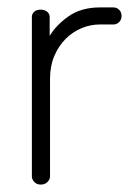

<svg xmlns="http://www.w3.org/2000/svg" viewBox="-20 -498 359 518"><path d="M250 -432Q224 -432 200 -422Q176 -412 157 -393Q138 -374 126.5 -347Q115 -320 115 -286V-22Q115 -14 108 -7Q101 0 90 0Q79 0 72.5 -7Q66 -14 66 -22V-452Q66 -461 72.5 -466.5Q79 -472 90 -472Q100 -472 107 -466.5Q114 -461 114 -452V-401Q131 -430 165 -454Q199 -478 250 -478H286Q295 -478 301.5 -471.5Q308 -465 308 -455Q308 -445 301.5 -438.5Q295 -432 286 -432Z"/></svg>

Font: AkaAcidDosis
Style: Light
Weight: 300
Designer: Edgar Tolentino, Pablo Impallari, Igino Marini, Aka-Acid
Foundry: Edgar Tolentino, Pablo Impallari, Igino Marini, Aka-Acid
Version: Version 1.007